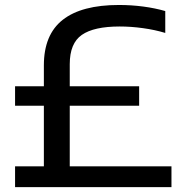

<svg xmlns="http://www.w3.org/2000/svg" viewBox="-20 -770 773 790"><path d="M42 0V-85.5H160.5V-335H42V-415H160.5V-501Q160.5 -627.5 238.2 -688.5Q316 -749.5 469 -749.5Q521 -749.5 569.8 -743Q618.5 -736.5 660 -724.5V-634.5Q617 -647.5 568 -654.2Q519 -661 472.5 -661Q366.5 -661 316.8 -626.5Q267 -592 267 -506V-415H552.5V-335H267V-85.5H685.5V0Z"/></svg>

Font: Encode Sans Expanded Medium
Style: Regular
Weight: 500
Width: 7
Designer: Multiple Designers
Foundry: Impallari Type
Version: Version 3.000; ttfautohint (v1.8.3) -l 8 -r 50 -G 200 -x 14 